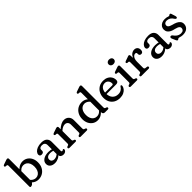

<svg xmlns="http://www.w3.org/2000/svg" viewBox="390 -2306 3887 3887"><g transform="rotate(-45 2333.5 -363.0)"><path d="M188.3 -707.6V-53.2L150.3 -11.4Q139.6 -4.8 128.2 0.2Q116.8 5.2 104.7 5.2Q94.9 5.2 88.7 -1Q82.5 -7.2 82.5 -19.8V-615.2Q82.5 -631.4 77.1 -638.3Q71.8 -645.2 61.9 -647.2L30.9 -648.8Q22 -651.4 16.6 -657Q11.3 -662.6 11.3 -671.2Q11.3 -680.6 17.6 -687.4Q24 -694.2 36.9 -698.6L112.3 -724.6Q127 -730.1 138.7 -733.9Q150.4 -737.6 160.5 -737.6Q173.5 -737.6 180.9 -729.5Q188.3 -721.4 188.3 -707.6ZM161.2 -318.4 143.5 -351.8Q180.8 -411.9 233 -445.9Q285.1 -479.9 345.4 -479.9Q406.1 -479.9 453.1 -449.4Q500.1 -418.9 526.8 -365.8Q553.4 -312.6 553.4 -243.6Q553.4 -165.7 522 -108.2Q490.6 -50.7 437.6 -19.3Q384.5 12.2 319 12.2Q259.1 12.2 210.4 -19.2Q161.7 -50.7 134.4 -104.7L161.4 -148.8Q186.4 -98.7 223.9 -73.4Q261.3 -48.1 303.2 -48.1Q342.5 -48.1 373.9 -70Q405.4 -91.8 423.7 -133.1Q442.1 -174.4 442.1 -233.1Q442.1 -290.1 424 -330.4Q405.9 -370.7 374.4 -391.8Q343 -413 302.9 -413Q259.1 -413 223.2 -388.2Q187.3 -363.5 161.2 -318.4Z M946.2 -58.8V-77.2L938.2 -88.8V-351.5Q938.2 -390.6 915.6 -411.5Q893.1 -432.5 853.1 -432.5Q817 -432.5 797.8 -418.3Q778.6 -404.1 778.6 -383.7V-350.3Q778.6 -326.3 762.6 -313.2Q746.6 -300.1 718 -300.1Q693.2 -300.1 679.8 -313Q666.4 -326 666.4 -347.3Q666.4 -380 691.8 -410.3Q717.2 -440.6 765.7 -460.1Q814.2 -479.5 883.1 -479.5Q963.6 -479.5 1003.3 -442.3Q1043 -405 1043 -343.1V-81.6Q1043 -70.8 1048.8 -64.3Q1054.5 -57.7 1064.7 -57.7Q1072.2 -57.7 1076.8 -60Q1081.3 -62.2 1084.6 -65.1Q1088 -68.1 1091.2 -70.6Q1094.4 -73 1098.7 -73Q1106.8 -73 1111.8 -67.5Q1116.8 -62 1116.8 -52.4Q1116.8 -37 1106.3 -22.1Q1095.7 -7.2 1076.9 2.5Q1058.1 12.2 1033 12.2Q995.6 12.2 970.9 -6.4Q946.2 -24.9 946.2 -58.8ZM643.6 -105.3Q643.6 -166 698.9 -204.9Q754.3 -243.8 848.3 -243.8Q879.1 -243.8 908.2 -238.9Q937.2 -234 958.4 -226L948.8 -185.8Q928.6 -193.1 906.3 -197.8Q884 -202.6 858.5 -202.6Q810 -202.6 781.4 -181.6Q752.8 -160.6 752.8 -123.9Q752.8 -87.9 775.4 -69.7Q798 -51.5 831.8 -51.5Q867.9 -51.5 900.5 -68.7Q933.1 -85.8 956.8 -116.9L969.2 -80.7Q938.1 -36.2 889.3 -12Q840.5 12.2 786.6 12.2Q723.4 12.2 683.5 -18.9Q643.6 -50 643.6 -105.3Z M1351.3 -446.6V-93.4Q1351.3 -74.5 1357.1 -65.8Q1362.8 -57.1 1373.9 -53.4L1392.1 -48Q1411.1 -40 1411.1 -24.4Q1411.1 0 1384.1 0H1211.7Q1198.3 0 1190.5 -6.4Q1182.7 -12.8 1182.7 -24.4Q1182.7 -34 1188.3 -40Q1193.9 -46 1204.1 -50.4L1222.5 -55.4Q1233.4 -59.1 1239.4 -67.4Q1245.5 -75.7 1245.5 -93.4V-354.2Q1245.5 -370.4 1240.1 -377.3Q1234.8 -384.2 1224.9 -386.2L1193.9 -387.8Q1185 -390.6 1179.6 -396.1Q1174.3 -401.6 1174.3 -410.2Q1174.3 -419.6 1180.6 -426.4Q1187 -433.2 1199.9 -437.6L1275.3 -463.6Q1290 -469.1 1301.7 -472.9Q1313.4 -476.6 1323.5 -476.6Q1336.5 -476.6 1343.9 -468.5Q1351.3 -460.4 1351.3 -446.6ZM1334.5 -327.4 1309.1 -355.8 1336.3 -380.8Q1391.8 -432.4 1438.9 -456.6Q1485.9 -480.8 1528.2 -480.8Q1591.3 -480.8 1631.4 -440.8Q1671.5 -400.7 1671.5 -335.2V-93.4Q1671.5 -75.7 1677.6 -67.3Q1683.6 -58.9 1694.5 -55.4L1712.3 -50.4Q1722.5 -45.6 1728.1 -39.8Q1733.7 -34 1733.7 -24.4Q1733.7 -12.8 1726.2 -6.4Q1718.6 0 1704.7 0H1532.3Q1505.3 0 1505.3 -24.4Q1505.3 -40 1524.3 -48L1543.1 -53.4Q1554.2 -57.1 1559.9 -65.8Q1565.7 -74.5 1565.7 -93.4V-308.8Q1565.7 -355.4 1542 -380Q1518.3 -404.6 1478.6 -404.6Q1452.2 -404.6 1421.7 -391.2Q1391.1 -377.8 1357.5 -347.8Z M2173.9 -90.4 2169.9 -96V-615.2Q2169.9 -631.4 2164.5 -638.3Q2159.2 -645.2 2149.3 -647.2L2118.3 -648.8Q2109.4 -651.4 2104 -657Q2098.7 -662.6 2098.7 -671.2Q2098.7 -680.6 2105 -687.4Q2111.4 -694.2 2124.3 -698.6L2199.7 -724.6Q2214.4 -730.1 2226.1 -733.9Q2237.8 -737.6 2247.9 -737.6Q2260.9 -737.6 2268.3 -729.5Q2275.7 -721.4 2275.7 -707.6V-93.4Q2275.7 -75.7 2281.9 -67.4Q2288 -59.1 2298.7 -55.4L2316.5 -50.4Q2326.7 -46 2332.3 -40Q2337.9 -34 2337.9 -24.4Q2337.9 -13.1 2330.4 -6.6Q2322.8 0 2308.9 0H2229.5Q2203.4 0 2188.6 -13.8Q2173.9 -27.5 2173.9 -54.2ZM1804.8 -224.1Q1804.8 -302 1836.2 -359.5Q1867.6 -417 1920.8 -448.5Q1974 -479.9 2039.2 -479.9Q2099.3 -479.9 2147.9 -448.5Q2196.5 -417 2223.8 -363L2196.8 -318.9Q2172 -369 2134.7 -394.3Q2097.4 -419.6 2055 -419.6Q2016 -419.6 1984.4 -397.9Q1952.8 -376.2 1934.5 -334.7Q1916.1 -293.3 1916.1 -234.6Q1916.1 -177.6 1934.2 -137.6Q1952.3 -97.6 1983.8 -76.5Q2015.2 -55.3 2055.3 -55.3Q2099.4 -55.3 2135.2 -80Q2170.9 -104.7 2197 -149.3L2214.7 -115.9Q2177.6 -56.3 2125.5 -22.1Q2073.4 12.2 2012.8 12.2Q1952.1 12.2 1905.2 -18.3Q1858.4 -48.8 1831.6 -102.1Q1804.8 -155.4 1804.8 -224.1Z M2853.7 -300.8Q2853.7 -270.6 2836.3 -255.1Q2818.9 -239.6 2786.1 -239.6H2473.7V-282H2713.9Q2745.5 -282 2745.5 -310.4Q2745.5 -361.4 2716.2 -392.6Q2686.9 -423.8 2640.3 -423.8Q2602.5 -423.8 2573.1 -403.9Q2543.7 -384 2527.1 -347.4Q2510.5 -310.8 2510.5 -260.4Q2510.5 -167 2557.5 -117.4Q2604.4 -67.7 2679.3 -67.7Q2730.8 -67.7 2765.9 -90.9Q2800.9 -114.1 2817.1 -144.5Q2823.8 -152.7 2828.7 -156.5Q2833.5 -160.3 2839.5 -159.9Q2846.7 -159.7 2851 -154.4Q2855.3 -149 2855.3 -138.7Q2853.8 -99.9 2828 -65.6Q2802.2 -31.2 2757.1 -9.7Q2711.9 11.9 2651.8 11.9Q2578.2 11.9 2524.4 -18.6Q2470.6 -49.2 2441.4 -103.6Q2412.3 -158 2412.3 -228.8Q2412.3 -300.5 2442 -357.3Q2471.8 -414.1 2526.2 -447.2Q2580.7 -480.2 2654.7 -480.2Q2713.7 -480.2 2758.5 -457Q2803.3 -433.7 2828.5 -393.3Q2853.7 -352.8 2853.7 -300.8Z M3106.8 -446.6V-93.4Q3106.8 -75.7 3113 -67.4Q3119.1 -59.1 3129.8 -55.4L3147.6 -50.4Q3157.8 -46 3163.4 -40Q3169 -34 3169 -24.4Q3169 -12.8 3161.5 -6.4Q3153.9 0 3140 0H2967.2Q2953.8 0 2946 -6.4Q2938.2 -12.8 2938.2 -24.4Q2938.2 -34 2943.8 -40Q2949.4 -46 2959.6 -50.4L2978 -55.4Q2988.9 -59.1 2994.9 -67.4Q3001 -75.7 3001 -93.4V-354.2Q3001 -370.4 2995.6 -377.3Q2990.3 -384.2 2980.4 -386.2L2949.4 -387.8Q2940.5 -390.6 2935.1 -396.1Q2929.8 -401.6 2929.8 -410.2Q2929.8 -419.6 2936.1 -426.4Q2942.5 -433.2 2955.4 -437.6L3030.8 -463.6Q3045.5 -469.1 3057.2 -472.9Q3068.9 -476.6 3079 -476.6Q3092 -476.6 3099.4 -468.5Q3106.8 -460.4 3106.8 -446.6ZM3040.2 -568.6Q3007 -568.6 2986.2 -586.9Q2965.4 -605.3 2965.4 -634.4Q2965.4 -663 2986.2 -681Q3007 -699 3040.2 -699Q3074.3 -699 3095.3 -681Q3116.2 -663 3116.2 -634.4Q3116.2 -605.3 3095.3 -586.9Q3074.3 -568.6 3040.2 -568.6Z M3388.7 -264Q3388.7 -333.3 3410.1 -381.8Q3431.5 -430.3 3466.7 -455.6Q3501.8 -480.8 3542.8 -480.8Q3586.4 -480.8 3611.9 -454.6Q3637.4 -428.4 3637.4 -383.2Q3637.4 -348.8 3622.8 -331.4Q3608.1 -314 3583.8 -314Q3559.8 -314 3546.8 -326.7Q3533.8 -339.5 3533.8 -361.6V-378Q3533.8 -395.3 3524.7 -402.5Q3515.5 -409.8 3500.7 -409.8Q3478.4 -409.8 3457.8 -393.5Q3437.2 -377.2 3424 -344.9Q3410.8 -312.7 3410.8 -265.2ZM3405.6 -444.2 3410.8 -332.4V-93.4Q3410.8 -76.5 3418 -66.9Q3425.1 -57.3 3439.4 -55.4L3480.4 -50.4Q3493.4 -48.8 3499.6 -41.9Q3505.8 -35 3505.8 -24.4Q3505.8 -12.8 3498.3 -6.4Q3490.7 0 3476.8 0H3273.2Q3259.8 0 3252 -6.4Q3244.2 -12.8 3244.2 -24.4Q3244.2 -34 3249.8 -39.9Q3255.4 -45.8 3265.6 -50.4L3284 -55.4Q3294.9 -58.9 3300.9 -67.3Q3307 -75.7 3307 -93.4V-354.2Q3307 -370.4 3301.6 -377.3Q3296.3 -384.2 3286.4 -386.2L3255.4 -387.8Q3246.5 -390.4 3241.1 -396Q3235.8 -401.6 3235.8 -410.2Q3235.8 -419.6 3242.1 -426.4Q3248.5 -433.2 3261.4 -437.6L3336.8 -463.6Q3350.1 -468.5 3361.1 -472.6Q3372.1 -476.6 3379.4 -476.6Q3390.8 -476.6 3397.5 -469.2Q3404.2 -461.8 3405.6 -444.2Z M4004.2 -58.8V-77.2L3996.2 -88.8V-351.5Q3996.2 -390.6 3973.6 -411.5Q3951.1 -432.5 3911.1 -432.5Q3875 -432.5 3855.8 -418.3Q3836.6 -404.1 3836.6 -383.7V-350.3Q3836.6 -326.3 3820.6 -313.2Q3804.6 -300.1 3776 -300.1Q3751.2 -300.1 3737.8 -313Q3724.4 -326 3724.4 -347.3Q3724.4 -380 3749.8 -410.3Q3775.2 -440.6 3823.7 -460.1Q3872.2 -479.5 3941.1 -479.5Q4021.6 -479.5 4061.3 -442.3Q4101 -405 4101 -343.1V-81.6Q4101 -70.8 4106.8 -64.3Q4112.5 -57.7 4122.7 -57.7Q4130.2 -57.7 4134.8 -60Q4139.3 -62.2 4142.6 -65.1Q4146 -68.1 4149.2 -70.6Q4152.4 -73 4156.7 -73Q4164.8 -73 4169.8 -67.5Q4174.8 -62 4174.8 -52.4Q4174.8 -37 4164.3 -22.1Q4153.7 -7.2 4134.9 2.5Q4116.1 12.2 4091 12.2Q4053.6 12.2 4028.9 -6.4Q4004.2 -24.9 4004.2 -58.8ZM3701.6 -105.3Q3701.6 -166 3756.9 -204.9Q3812.3 -243.8 3906.3 -243.8Q3937.1 -243.8 3966.2 -238.9Q3995.2 -234 4016.4 -226L4006.8 -185.8Q3986.6 -193.1 3964.3 -197.8Q3942 -202.6 3916.5 -202.6Q3868 -202.6 3839.4 -181.6Q3810.8 -160.6 3810.8 -123.9Q3810.8 -87.9 3833.4 -69.7Q3856 -51.5 3889.8 -51.5Q3925.9 -51.5 3958.5 -68.7Q3991.1 -85.8 4014.8 -116.9L4027.2 -80.7Q3996.1 -36.2 3947.3 -12Q3898.5 12.2 3844.6 12.2Q3781.4 12.2 3741.5 -18.9Q3701.6 -50 3701.6 -105.3Z M4421.9 -431Q4387.1 -431 4367.2 -413.1Q4347.2 -395.2 4347.2 -367.8Q4347.2 -345.7 4359.9 -331.1Q4372.5 -316.5 4394.1 -306.7Q4415.6 -296.8 4442.9 -289.5Q4498.7 -276.5 4540 -256.6Q4581.3 -236.7 4604 -207.2Q4626.6 -177.6 4626.6 -135.4Q4626.6 -73.4 4582.7 -32.4Q4538.8 8.6 4450.8 8.6Q4426.8 8.6 4407.1 3.9Q4387.3 -0.9 4372.6 -5.6Q4357.8 -10.4 4348 -10.4Q4339.1 -10.4 4333 -5.4Q4326.9 -0.4 4321.1 4.6Q4315.3 9.6 4307 9.6Q4297.2 9.6 4289.5 3.1Q4281.8 -3.5 4276 -17.8L4240.6 -98.8Q4232.2 -119.5 4236.6 -132.9Q4241.1 -146.3 4253.6 -150.2Q4265.3 -153.8 4278 -148.6Q4290.7 -143.4 4299.6 -131.4Q4318.6 -102.6 4342.1 -82.3Q4365.6 -62 4392.3 -51.4Q4419 -40.8 4447.2 -40.8Q4491.9 -40.8 4512.1 -60.9Q4532.4 -80.9 4532.4 -111.2Q4532.4 -133.7 4518.3 -148.8Q4504.2 -164 4479.8 -174.2Q4455.3 -184.4 4424.8 -191.6Q4372.8 -201.7 4334.2 -220.6Q4295.7 -239.6 4274.5 -270.1Q4253.3 -300.7 4253.3 -344.8Q4253.3 -383.7 4273.7 -414.5Q4294.1 -445.3 4331.2 -463.1Q4368.3 -480.8 4418 -480.8Q4447.8 -480.8 4468.1 -476.1Q4488.3 -471.3 4501.3 -466.6Q4514.3 -461.8 4521.8 -461.8Q4530.2 -461.8 4536.7 -466.6Q4543.2 -471.3 4549.3 -476.1Q4555.3 -480.8 4562.2 -480.8Q4570.3 -480.8 4577.2 -475.5Q4584.1 -470.1 4587.4 -457.8L4614 -374.4Q4619.2 -357 4617.9 -340.8Q4616.6 -324.5 4601.8 -320.6Q4591.1 -317.9 4580.6 -324.9Q4570 -332 4559.2 -348.4Q4536.7 -387.7 4501.4 -409.3Q4466 -431 4421.9 -431Z"/></g></svg>

Font: Fraunces SuperSoft Wonky
Style: Regular
Weight: 900
Version: Version 1.000;[b76b70a41]